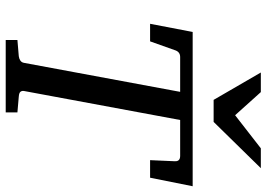

<svg xmlns="http://www.w3.org/2000/svg" viewBox="-154 -802 956 689"><g transform="rotate(90 324.5 -458.0)"><path d="M618.2 -518.1H555.2L559.1 -606Q560.5 -626 540 -626H411.1L307.1 -65.9Q305.7 -58.6 309.6 -53.2Q313.5 -47.9 327.1 -46.9L383.8 -42V0H124V-42L182.1 -46.9Q190.9 -47.9 197.8 -52.5Q204.6 -57.1 206.1 -65.9L310.1 -626H185.1Q166 -626 160.2 -606L128.9 -518.1H65.9L95.2 -670.9H648.9ZM418 -746.1H338.9L240.7 -915.5H311L394 -823.2L512.7 -915.5H584Z"/></g></svg>

Font: Charis SIL
Style: Italic
Weight: 400
Italic angle: -11°
Foundry: SIL International
Version: Version 4.112